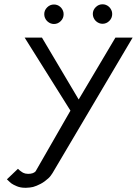

<svg xmlns="http://www.w3.org/2000/svg" viewBox="-20 -889 661 909"><path d="M419.4 -822.8C419.4 -820.3 419.9 -817.4 420.4 -813.5C422.9 -802.7 428.2 -793.9 436.5 -787.1C444.8 -780.3 454.6 -776.4 465.3 -776.4C477.5 -776.4 488.3 -780.8 497.6 -790C506.8 -799.3 511.2 -810.1 511.2 -822.8C511.2 -826.7 510.7 -829.6 510.3 -832C507.8 -842.3 502.4 -851.6 494.1 -858.4C485.8 -865.2 476.1 -868.7 465.3 -868.7C453.1 -868.7 442.4 -864.3 433.1 -855C423.8 -845.7 419.4 -835 419.4 -822.8ZM189.5 -821.8C189.5 -817.4 189.9 -814.5 190.4 -812.5C192.9 -801.8 198.2 -793 206.5 -786.1C214.8 -779.3 224.6 -775.4 235.4 -775.4C247.6 -775.4 258.3 -779.8 267.6 -789.1C276.9 -798.3 281.2 -809.1 281.2 -821.8C281.2 -825.7 280.8 -828.6 280.3 -831.1C277.8 -841.3 272.5 -850.6 264.2 -857.4C255.9 -864.3 246.1 -867.7 235.4 -867.7C223.1 -867.7 212.4 -863.3 203.1 -854C193.8 -844.7 189.5 -834 189.5 -821.8ZM96.7 -710.9 313.5 -365.2 148.4 -77.6C141.1 -69.8 129.4 -65.9 112.8 -65.9L99.6 -67.4L88.9 -71.3L80.1 -77.1L72.3 -83L64.9 -89.8L12.7 -40C22 -31.2 28.8 -24.4 34.2 -20.5C39.6 -16.6 47.9 -12.2 59.6 -7.3C71.3 -2.4 84 0 98.6 0H104C116.2 -0.5 127.4 -1.5 136.7 -3.9C147.5 -6.8 159.2 -11.7 172.4 -18.6C185.5 -25.4 197.8 -34.7 209 -44.9C212.9 -48.3 216.3 -52.2 219.7 -56.6C222.2 -59.6 225.1 -64 228.5 -69.3L607.9 -710.9H526.4L352.5 -418L178.7 -710.9Z"/></svg>

Font: Tuffy
Style: Regular
Weight: 500
Designer: Thatcher Ulrich, Karoly Barta and Michael Everson
Version: Version 001.270